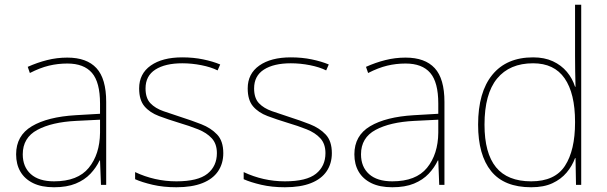

<svg xmlns="http://www.w3.org/2000/svg" viewBox="-20 -780 2561 810"><path d="M264 -537Q346 -537 387 -492.5Q428 -448 428 -350V0H406L402 -103H400Q386 -73 361.5 -47Q337 -21 299.5 -5.5Q262 10 208 10Q155 10 119.5 -7.5Q84 -25 66 -56Q48 -87 48 -129Q48 -208 114.5 -247.5Q181 -287 299 -294L402 -300V-343Q402 -433 368 -472.5Q334 -512 264 -512Q224 -512 186.5 -503Q149 -494 106 -472L97 -498Q137 -516 178.5 -526.5Q220 -537 264 -537ZM301 -270Q199 -265 137.5 -232Q76 -199 76 -129Q76 -76 110 -45.5Q144 -15 208 -15Q308 -15 354.5 -72Q401 -129 402 -220V-275Z M922 -134Q922 -90 900 -57.5Q878 -25 834 -7.5Q790 10 724 10Q669 10 624 -0.5Q579 -11 550 -24V-54Q590 -35 634 -25Q678 -15 724 -15Q815 -15 855 -47Q895 -79 895 -134Q895 -173 873.5 -196.5Q852 -220 815.5 -234.5Q779 -249 735 -262Q689 -276 650.5 -290.5Q612 -305 589.5 -331.5Q567 -358 567 -407Q567 -469 616 -503.5Q665 -538 749 -538Q796 -538 837 -529.5Q878 -521 909 -508L898 -483Q870 -497 829.5 -505Q789 -513 749 -513Q677 -513 635.5 -486.5Q594 -460 594 -407Q594 -366 614.5 -344.5Q635 -323 669.5 -311Q704 -299 744 -286Q788 -272 829 -256Q870 -240 896 -212.5Q922 -185 922 -134Z M1380 -134Q1380 -90 1358 -57.5Q1336 -25 1292 -7.5Q1248 10 1182 10Q1127 10 1082 -0.5Q1037 -11 1008 -24V-54Q1048 -35 1092 -25Q1136 -15 1182 -15Q1273 -15 1313 -47Q1353 -79 1353 -134Q1353 -173 1331.5 -196.5Q1310 -220 1273.5 -234.5Q1237 -249 1193 -262Q1147 -276 1108.5 -290.5Q1070 -305 1047.5 -331.5Q1025 -358 1025 -407Q1025 -469 1074 -503.5Q1123 -538 1207 -538Q1254 -538 1295 -529.5Q1336 -521 1367 -508L1356 -483Q1328 -497 1287.5 -505Q1247 -513 1207 -513Q1135 -513 1093.5 -486.5Q1052 -460 1052 -407Q1052 -366 1072.5 -344.5Q1093 -323 1127.5 -311Q1162 -299 1202 -286Q1246 -272 1287 -256Q1328 -240 1354 -212.5Q1380 -185 1380 -134Z M1691 -537Q1773 -537 1814 -492.5Q1855 -448 1855 -350V0H1833L1829 -103H1827Q1813 -73 1788.5 -47Q1764 -21 1726.5 -5.5Q1689 10 1635 10Q1582 10 1546.5 -7.5Q1511 -25 1493 -56Q1475 -87 1475 -129Q1475 -208 1541.5 -247.5Q1608 -287 1726 -294L1829 -300V-343Q1829 -433 1795 -472.5Q1761 -512 1691 -512Q1651 -512 1613.5 -503Q1576 -494 1533 -472L1524 -498Q1564 -516 1605.5 -526.5Q1647 -537 1691 -537ZM1728 -270Q1626 -265 1564.5 -232Q1503 -199 1503 -129Q1503 -76 1537 -45.5Q1571 -15 1635 -15Q1735 -15 1781.5 -72Q1828 -129 1829 -220V-275Z M2221 10Q2107 10 2052 -58Q1997 -126 1997 -254Q1997 -391 2057 -464.5Q2117 -538 2229 -538Q2277 -538 2312.5 -521.5Q2348 -505 2371.5 -477Q2395 -449 2406 -414H2408Q2407 -448 2406.5 -480Q2406 -512 2406 -543V-760H2432V0H2410L2408 -113H2406Q2394 -80 2370.5 -52Q2347 -24 2310.5 -7Q2274 10 2221 10ZM2221 -15Q2321 -15 2363.5 -80.5Q2406 -146 2406 -263V-266Q2406 -386 2362 -449.5Q2318 -513 2229 -513Q2130 -513 2077 -448.5Q2024 -384 2024 -254Q2024 -134 2072.5 -74.5Q2121 -15 2221 -15Z"/></svg>

Font: Noto Sans Khmer Thin
Style: Regular
Weight: 250
Version: Version 2.003